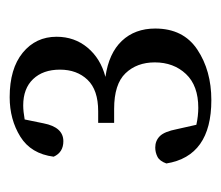

<svg xmlns="http://www.w3.org/2000/svg" viewBox="-50 -825 457 397"><g transform="rotate(-90 178.5 -626.5)"><path d="M170 -418Q54 -418 39 -511Q44 -525 53 -529.5Q62 -534 72 -534Q86 -534 95.5 -524.5Q105 -515 110 -489L119 -449Q128 -447 137 -446Q146 -445 154 -445Q200 -445 224 -470.5Q248 -496 248 -535Q248 -572 225.5 -595.5Q203 -619 152 -619H123V-652H147Q191 -652 212 -674Q233 -696 233 -731Q233 -766 213.5 -786.5Q194 -807 159 -807Q147 -807 130 -804L122 -765Q114 -724 85 -724Q62 -724 53 -744Q59 -791 94.5 -813Q130 -835 176 -835Q235 -835 268 -808Q301 -781 301 -738Q301 -701 278.5 -674Q256 -647 218 -637Q267 -630 292.5 -603Q318 -576 318 -534Q318 -476 274.5 -447Q231 -418 170 -418Z"/></g></svg>

Font: Source Serif 4 Subhead
Style: Regular
Weight: 400
Designer: Frank Grießhammer
Foundry: Adobe Systems Incorporated
Version: Version 4.004;hotconv 1.0.117;makeotfexe 2.5.65602